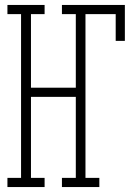

<svg xmlns="http://www.w3.org/2000/svg" viewBox="-20 -755 540 775"><path d="M10 0V-37H65V-698H10V-735H160V-698H105V-401H286V-698H230V-735H484V-590H447V-698H325V-37H381V0H230V-37H286V-364H105V-37H160V0Z"/></svg>

Font: Iosevka Slab Extralight
Style: Regular
Weight: 200
Monospace: yes
Designer: Belleve Invis
Foundry: Belleve Invis
Version: Version 11.1.1; ttfautohint (v1.8.3)